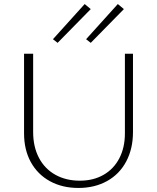

<svg xmlns="http://www.w3.org/2000/svg" viewBox="-20 -924 776 950"><path d="M242 -730 399 -904 429 -879 265 -712ZM406 -730 563 -904 593 -879 429 -712ZM99 -264V-658H144V-271Q144 -198 172.5 -143.5Q201 -89 253.5 -59.5Q306 -30 375 -30Q442 -30 492.5 -59Q543 -88 570.5 -141Q598 -194 598 -264V-658H638V-271Q638 -188 604.5 -125Q571 -62 509.5 -28Q448 6 368 6Q288 6 227 -27.5Q166 -61 132.5 -122Q99 -183 99 -264Z"/></svg>

Font: Ysabeau Infant Light
Style: Regular
Weight: 300
Designer: Christian Thalmann (Catharsis Fonts)
Version: Version 0.003